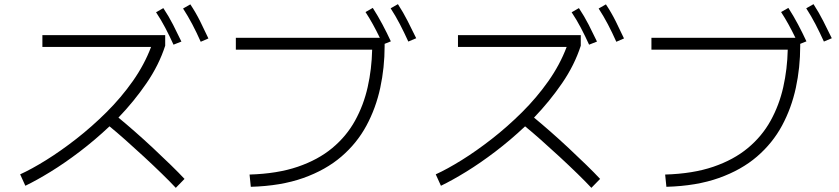

<svg xmlns="http://www.w3.org/2000/svg" viewBox="-20 -869 4040 924"><path d="M946 -668Q926 -713 905.5 -752Q885 -791 861 -828L896 -848Q922 -809 943 -767Q964 -725 983 -684ZM815 -654Q796 -696 775.5 -735Q755 -774 731 -810L766 -830Q792 -791 813 -750Q834 -709 853 -669ZM102 25 77 -30Q132 -55 202 -98.5Q272 -142 347 -200.5Q422 -259 492.5 -329Q563 -399 619 -478.5Q675 -558 707 -643H184V-700H775V-649Q745 -556 685 -468.5Q625 -381 550 -303Q583 -276 627 -237.5Q671 -199 716.5 -156.5Q762 -114 802 -75Q842 -36 868 -8L826 35Q800 7 759.5 -32.5Q719 -72 672.5 -115Q626 -158 582.5 -196.5Q539 -235 507 -261Q437 -195 364 -139.5Q291 -84 223.5 -42.5Q156 -1 102 25Z M1945 -669Q1925 -713 1904.5 -752.5Q1884 -792 1860 -829L1895 -849Q1921 -809 1942 -767.5Q1963 -726 1983 -685ZM1187 30 1181 -29Q1315 -33 1413 -66.5Q1511 -100 1579 -156.5Q1647 -213 1688.5 -288Q1730 -363 1749.5 -450Q1769 -537 1771 -630H1115V-687H1808Q1792 -720 1775 -751Q1758 -782 1739 -811L1774 -831Q1799 -792 1820.5 -751.5Q1842 -711 1861 -670L1831 -658V-647Q1831 -544 1810 -446.5Q1789 -349 1743.5 -264.5Q1698 -180 1623 -115.5Q1548 -51 1440 -12.5Q1332 26 1187 30Z M2946 -668Q2926 -713 2905.5 -752Q2885 -791 2861 -828L2896 -848Q2922 -809 2943 -767Q2964 -725 2983 -684ZM2815 -654Q2796 -696 2775.5 -735Q2755 -774 2731 -810L2766 -830Q2792 -791 2813 -750Q2834 -709 2853 -669ZM2102 25 2077 -30Q2132 -55 2202 -98.5Q2272 -142 2347 -200.5Q2422 -259 2492.5 -329Q2563 -399 2619 -478.5Q2675 -558 2707 -643H2184V-700H2775V-649Q2745 -556 2685 -468.5Q2625 -381 2550 -303Q2583 -276 2627 -237.5Q2671 -199 2716.5 -156.5Q2762 -114 2802 -75Q2842 -36 2868 -8L2826 35Q2800 7 2759.5 -32.5Q2719 -72 2672.5 -115Q2626 -158 2582.5 -196.5Q2539 -235 2507 -261Q2437 -195 2364 -139.5Q2291 -84 2223.5 -42.5Q2156 -1 2102 25Z M3945 -669Q3925 -713 3904.5 -752.5Q3884 -792 3860 -829L3895 -849Q3921 -809 3942 -767.5Q3963 -726 3983 -685ZM3187 30 3181 -29Q3315 -33 3413 -66.5Q3511 -100 3579 -156.5Q3647 -213 3688.5 -288Q3730 -363 3749.5 -450Q3769 -537 3771 -630H3115V-687H3808Q3792 -720 3775 -751Q3758 -782 3739 -811L3774 -831Q3799 -792 3820.5 -751.5Q3842 -711 3861 -670L3831 -658V-647Q3831 -544 3810 -446.5Q3789 -349 3743.5 -264.5Q3698 -180 3623 -115.5Q3548 -51 3440 -12.5Q3332 26 3187 30Z"/></svg>

Font: Murecho Light
Style: Regular
Weight: 300
Designer: Neil Summerour
Foundry: Positype
Version: Version 1.010; ttfautohint (v1.8.3)